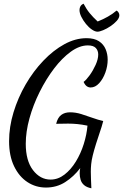

<svg xmlns="http://www.w3.org/2000/svg" viewBox="-20 -925 664 1036"><path d="M228 87Q173 87 128 57.5Q83 28 56 -28Q29 -84 29 -163Q29 -240 53 -319Q77 -398 118.5 -469.5Q160 -541 214 -597.5Q268 -654 327.5 -686.5Q387 -719 447 -719Q489 -719 514 -702.5Q539 -686 550 -659.5Q561 -633 561 -603Q561 -568 548.5 -533.5Q536 -499 515 -476Q494 -453 469 -453Q458 -453 448.5 -459.5Q439 -466 431 -483Q445 -493 463.5 -518.5Q482 -544 496 -575Q510 -606 510 -631Q510 -652 497 -666Q484 -680 454 -680Q409 -680 362 -646Q315 -612 272 -555.5Q229 -499 194 -429Q159 -359 139 -286.5Q119 -214 119 -149Q119 -58 158 -7Q197 44 253 44Q293 44 328 17Q363 -10 389.5 -53.5Q416 -97 432 -148Q448 -199 452 -247Q423 -253 398 -255.5Q373 -258 347 -258Q332 -258 316.5 -257.5Q301 -257 283 -257Q291 -290 310 -304.5Q329 -319 358 -319Q388 -319 418.5 -309.5Q449 -300 479.5 -289Q510 -278 537 -272L528 -240Q510 -187 498.5 -150Q487 -113 480.5 -86.5Q474 -60 472 -39Q470 -18 470 2Q470 22 471 43Q472 64 473 91Q448 86 434 74Q420 62 415 45Q410 28 410 11Q410 4 410.5 -3Q411 -10 413 -18Q378 28 332 57.5Q286 87 228 87ZM506 -754Q493 -754 476 -765.5Q459 -777 444 -795.5Q429 -814 419 -834Q409 -854 409 -871Q409 -882 414 -891Q419 -900 431 -905Q446 -876 464 -854Q482 -832 507 -809Q537 -821 562.5 -835.5Q588 -850 609 -868Q616 -864 620 -857Q624 -850 624 -843Q624 -828 610 -812.5Q596 -797 576 -783.5Q556 -770 536.5 -762Q517 -754 506 -754Z"/></svg>

Font: Dancing Script SemiBold
Style: Regular
Weight: 600
Designer: Pablo Impallari
Foundry: Pablo Impallari
Version: Version 2.001